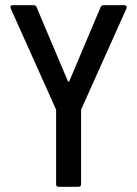

<svg xmlns="http://www.w3.org/2000/svg" viewBox="-20 -720 528 739"><path d="M195 -300 21 -688 20 -692Q20 -700 29 -700H110Q118 -700 121 -692L241 -408Q242 -406 244 -406Q246 -406 247 -408L367 -692Q370 -700 378 -700H459Q464 -700 466.5 -696.5Q469 -693 467 -688L293 -300Q292 -299 292 -295V-11Q292 -1 282 -1H206Q196 -1 196 -11V-295Q196 -299 195 -300Z"/></svg>

Font: Barlow Semi Condensed Medium
Style: Regular
Weight: 500
Width: 4
Designer: Jeremy Tribby
Foundry: Tribby Type
Version: Version 1.422; ttfautohint (v1.8)